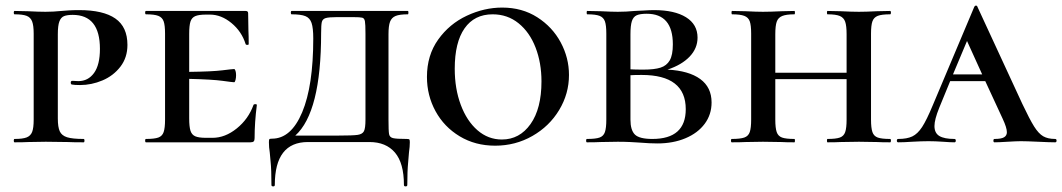

<svg xmlns="http://www.w3.org/2000/svg" viewBox="-20 -507 3784 684"><path d="M278 -12Q281 -12 281 -6Q281 0 278 0Q241 0 221 -1L143 -2L81 -1Q63 0 32 0Q29 0 29 -6Q29 -12 32 -12Q61 -12 75 -17.5Q89 -23 94.5 -37Q100 -51 100 -81V-387Q100 -416 94.5 -430.5Q89 -445 75 -450.5Q61 -456 32 -456Q29 -456 29 -462Q29 -468 32 -468L79 -467Q119 -465 142 -465Q169 -465 199 -468Q210 -469 225.5 -470Q241 -471 262 -471Q348 -471 391 -441Q434 -411 434 -347Q434 -302 409 -269.5Q384 -237 345 -220.5Q306 -204 265 -204Q245 -204 235 -206Q232 -208 232 -212Q232 -220 239 -219L259 -218Q294 -218 315 -247Q336 -276 336 -333Q336 -454 239 -454Q219 -454 208 -449.5Q197 -445 191.5 -430.5Q186 -416 186 -385V-85Q186 -54 193 -39Q200 -24 219 -18Q238 -12 278 -12Z M895 -133Q887 -71 887 -15Q887 -7 884 -3.5Q881 0 872 0H500Q497 0 497 -6Q497 -12 500 -12Q530 -12 544 -17Q558 -22 563 -36.5Q568 -51 568 -81V-387Q568 -417 563 -431Q558 -445 544 -450.5Q530 -456 500 -456Q497 -456 497 -462Q497 -468 500 -468H855Q864 -468 864 -460L865 -398Q866 -379 866 -350Q866 -347 861 -347Q856 -347 855 -350Q841 -395 804.5 -425Q768 -455 728 -455H714Q688 -455 675.5 -449.5Q663 -444 658.5 -430Q654 -416 654 -386V-251Q736 -252 772 -256.5Q808 -261 814 -261Q817 -261 819 -254.5Q821 -248 821 -239Q821 -230 819 -222Q817 -214 814 -214Q809 -214 773 -219Q737 -224 654 -226V-85Q654 -56 658.5 -41.5Q663 -27 675.5 -21.5Q688 -16 714 -16H737Q782 -16 823.5 -49.5Q865 -83 883 -133Q884 -136 889.5 -136Q895 -136 895 -133Z M1440 0Q1440 15 1437 36Q1437 42 1434 72Q1431 102 1431 152Q1431 157 1425 157Q1419 157 1419 152Q1419 74 1387 36.5Q1355 -1 1296 -1H1077Q959 -1 959 152Q959 157 953 157Q947 157 947 152Q947 97 944 69Q941 41 941 36Q938 18 938 0Q938 -9 939.5 -11Q941 -13 949 -13Q1017 -13 1056.5 -107Q1096 -201 1096 -370Q1096 -407 1090 -425Q1084 -443 1068 -449.5Q1052 -456 1019 -456Q1016 -456 1016 -462Q1016 -468 1019 -468H1433Q1435 -468 1435 -462Q1435 -456 1433 -456Q1403 -456 1389 -450Q1375 -444 1369.5 -429.5Q1364 -415 1364 -385V-81Q1364 -41 1366 -29.5Q1368 -18 1380 -15Q1392 -12 1429 -12Q1437 -12 1438.5 -10Q1440 -8 1440 0ZM1282 -387Q1282 -421 1280 -431.5Q1278 -442 1270.5 -444Q1263 -446 1238 -446H1180Q1151 -446 1140 -442.5Q1129 -439 1126.5 -428.5Q1124 -418 1124 -389Q1124 -107 1032 -24H1185Q1237 -24 1254 -26.5Q1271 -29 1276.5 -39.5Q1282 -50 1282 -81Z M1501 -233Q1501 -310 1541 -366Q1581 -422 1643 -451Q1705 -480 1769 -480Q1840 -480 1894 -445.5Q1948 -411 1977.5 -356Q2007 -301 2007 -240Q2007 -173 1972 -115Q1937 -57 1876.5 -22.5Q1816 12 1744 12Q1673 12 1617.5 -21.5Q1562 -55 1531.5 -111Q1501 -167 1501 -233ZM1909 -217Q1909 -283 1888 -337.5Q1867 -392 1827.5 -424Q1788 -456 1735 -456Q1670 -456 1635 -406Q1600 -356 1600 -262Q1600 -191 1621.5 -133.5Q1643 -76 1681 -43Q1719 -10 1768 -10Q1831 -10 1870 -65Q1909 -120 1909 -217Z M2515 -142Q2515 -99 2490.5 -66Q2466 -33 2422 -14.5Q2378 4 2322 4Q2295 4 2259 1Q2245 0 2225 -1Q2205 -2 2181 -2L2120 -1Q2102 0 2071 0Q2068 0 2068 -6Q2068 -12 2071 -12Q2102 -12 2116 -17Q2130 -22 2135 -36.5Q2140 -51 2140 -81V-387Q2140 -417 2135 -431Q2130 -445 2116 -450.5Q2102 -456 2072 -456Q2070 -456 2070 -462Q2070 -468 2072 -468L2120 -467Q2160 -465 2181 -465Q2210 -465 2241 -468Q2251 -468 2272.5 -469.5Q2294 -471 2310 -471Q2383 -471 2424 -445.5Q2465 -420 2465 -373Q2465 -335 2437 -305.5Q2409 -276 2358 -259Q2434 -255 2474.5 -225.5Q2515 -196 2515 -142ZM2226 -385V-260Q2243 -259 2272 -259Q2311 -259 2333 -266Q2355 -273 2366 -292Q2377 -311 2377 -349Q2377 -458 2284 -458Q2260 -458 2248 -452.5Q2236 -447 2231 -431.5Q2226 -416 2226 -385ZM2423 -118Q2423 -240 2266 -240Q2239 -240 2226 -239V-81Q2226 -43 2242 -27.5Q2258 -12 2304 -12Q2423 -12 2423 -118Z M3151 0Q3121 0 3104 -1L3040 -2L2975 -1Q2958 0 2928 0Q2926 0 2926 -6Q2926 -12 2928 -12Q2958 -12 2972 -17Q2986 -22 2991 -36.5Q2996 -51 2996 -81V-225H2742V-81Q2742 -51 2747 -36.5Q2752 -22 2766 -17Q2780 -12 2810 -12Q2812 -12 2812 -6Q2812 0 2810 0Q2780 0 2764 -1L2698 -2L2636 -1Q2618 0 2587 0Q2584 0 2584 -6Q2584 -12 2587 -12Q2617 -12 2631.5 -17Q2646 -22 2651 -36.5Q2656 -51 2656 -81V-387Q2656 -417 2651 -431Q2646 -445 2631.5 -450.5Q2617 -456 2588 -456Q2586 -456 2586 -462Q2586 -468 2588 -468L2636 -467Q2676 -465 2698 -465Q2723 -465 2765 -467L2810 -468Q2812 -468 2812 -462Q2812 -456 2810 -456Q2781 -456 2766.5 -450Q2752 -444 2747 -429.5Q2742 -415 2742 -385V-248H2996V-385Q2996 -415 2991 -429.5Q2986 -444 2972 -450Q2958 -456 2928 -456Q2926 -456 2926 -462Q2926 -468 2928 -468L2975 -467Q3015 -465 3040 -465Q3064 -465 3104 -467L3151 -468Q3154 -468 3154 -462Q3154 -456 3151 -456Q3121 -456 3107 -450.5Q3093 -445 3088 -431Q3083 -417 3083 -387V-81Q3083 -51 3088 -36.5Q3093 -22 3107 -17Q3121 -12 3151 -12Q3154 -12 3154 -6Q3154 0 3151 0Z M3739 0Q3721 0 3679 -2Q3637 -4 3617 -4Q3601 -4 3569 -2Q3537 0 3523 0Q3519 0 3519 -6Q3519 -12 3523 -12Q3547 -12 3557 -18Q3567 -24 3567 -36Q3567 -52 3552 -84L3490 -218H3365L3326 -123Q3309 -81 3309 -58Q3309 -33 3326.5 -22.5Q3344 -12 3380 -12Q3385 -12 3385 -6Q3385 0 3380 0Q3366 0 3340 -2Q3312 -4 3288 -4Q3263 -4 3229 -2Q3199 0 3180 0Q3175 0 3175 -6Q3175 -12 3180 -12Q3211 -12 3230 -21Q3249 -30 3265 -54.5Q3281 -79 3303 -132L3451 -483Q3453 -487 3457 -487Q3461 -487 3462 -483L3622 -137Q3648 -82 3664 -56.5Q3680 -31 3696.5 -21.5Q3713 -12 3739 -12Q3744 -12 3744 -6Q3744 0 3739 0ZM3479 -242 3425 -361 3375 -242Z"/></svg>

Font: Cormorant SC SemiBold
Style: Regular
Weight: 600
Designer: Christian Thalmann (Catharsis Fonts)
Version: Version 3.000